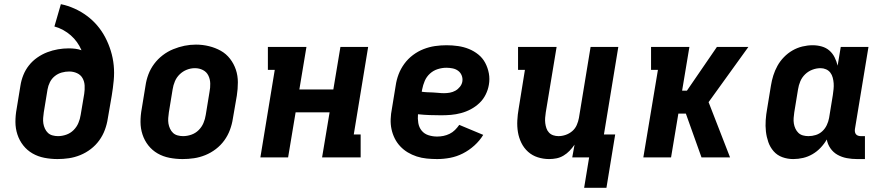

<svg xmlns="http://www.w3.org/2000/svg" viewBox="-20 -755 4240 921"><path d="M256 8Q224 8 193 2Q162 -4 136 -19Q110 -34 91.5 -57.5Q73 -81 63.5 -110Q54 -139 54 -170.5Q54 -202 60 -234L78 -344Q82 -370 92 -395Q102 -420 119 -441.5Q136 -463 159 -479Q182 -495 207 -504.5Q232 -514 258 -518.5Q284 -523 310 -523Q326 -523 341.5 -521Q357 -519 371 -514Q362 -535 349 -553Q336 -571 319.5 -585.5Q303 -600 283 -611Q263 -622 241 -628L272 -735Q306 -728 338 -713.5Q370 -699 397.5 -678.5Q425 -658 447 -632Q469 -606 485 -575.5Q501 -545 511.5 -511Q522 -477 525.5 -441.5Q529 -406 525.5 -369Q522 -332 516 -296L497 -186Q493 -159 483 -132Q473 -105 456 -81.5Q439 -58 415.5 -40Q392 -22 365 -11Q338 0 310.5 4Q283 8 256 8ZM258 -102Q278 -102 298 -109Q318 -116 333 -131Q348 -146 356 -165Q364 -184 367 -204L384 -305Q387 -325 386 -344.5Q385 -364 376 -380Q367 -396 349.5 -404Q332 -412 312 -412Q294 -412 276 -407Q258 -402 243 -390Q228 -378 219.5 -361Q211 -344 208 -326L190 -216Q188 -203 187 -189Q186 -175 188 -162.5Q190 -150 195.5 -138Q201 -126 210 -117.5Q219 -109 232 -105.5Q245 -102 258 -102Z M856 8Q824 8 793 2Q762 -4 736 -19Q710 -34 691.5 -57.5Q673 -81 663.5 -110Q654 -139 654 -170.5Q654 -202 660 -234L678 -344Q682 -372 692 -398.5Q702 -425 719.5 -448.5Q737 -472 760.5 -490Q784 -508 811 -519Q838 -530 865 -535.5Q892 -541 920 -541Q952 -541 982.5 -533.5Q1013 -526 1039 -511.5Q1065 -497 1083.5 -473Q1102 -449 1111.5 -420.5Q1121 -392 1121 -360Q1121 -328 1116 -296L1097 -186Q1093 -159 1083 -132Q1073 -105 1056 -81.5Q1039 -58 1015.5 -40Q992 -22 965 -11Q938 0 910.5 4Q883 8 856 8ZM858 -102Q878 -102 898 -109Q918 -116 933 -131Q948 -146 956 -165Q964 -184 967 -204L985 -314Q989 -334 988.5 -354.5Q988 -375 979.5 -392.5Q971 -410 953.5 -419Q936 -428 915 -428Q895 -428 876 -420.5Q857 -413 842 -398.5Q827 -384 819 -365Q811 -346 808 -326L790 -216Q788 -203 787 -189Q786 -175 788 -162.5Q790 -150 795.5 -138Q801 -126 810 -117.5Q819 -109 832 -105.5Q845 -102 858 -102Z M1229 0 1298 -420H1265V-530H1450L1416 -326H1579L1613 -530H1746L1677 -110H1710V0H1525L1561 -216H1398L1362 0Z M2077 8Q2052 8 2027 5.5Q2002 3 1979 -4.5Q1956 -12 1936 -24Q1916 -36 1900 -53Q1884 -70 1873.5 -91Q1863 -112 1858 -135.5Q1853 -159 1854 -184Q1855 -209 1860 -234L1878 -344Q1882 -372 1892 -398.5Q1902 -425 1919.5 -449Q1937 -473 1961 -491Q1985 -509 2012 -519.5Q2039 -530 2066.5 -534Q2094 -538 2122 -538Q2150 -538 2177.5 -534Q2205 -530 2229.5 -520Q2254 -510 2274.5 -493.5Q2295 -477 2307.5 -453.5Q2320 -430 2325 -403Q2330 -376 2325 -348Q2321 -324 2309.5 -301Q2298 -278 2279.5 -260.5Q2261 -243 2238.5 -231Q2216 -219 2191.5 -212.5Q2167 -206 2143.5 -204Q2120 -202 2096 -202Q2068 -202 2040.5 -203Q2013 -204 1985 -207Q1983 -186 1986.5 -165Q1990 -144 2002.5 -128.5Q2015 -113 2035 -106.5Q2055 -100 2077 -100Q2092 -100 2107 -103Q2122 -106 2136.5 -113Q2151 -120 2162.5 -131.5Q2174 -143 2183 -156L2298 -108Q2281 -80 2255.5 -57Q2230 -34 2200.5 -19Q2171 -4 2139.5 2Q2108 8 2077 8ZM2110 -308Q2124 -308 2138 -310.5Q2152 -313 2164.5 -320Q2177 -327 2186.5 -339Q2196 -351 2198 -365Q2200 -380 2194.5 -393.5Q2189 -407 2177.5 -415.5Q2166 -424 2151 -427Q2136 -430 2121 -430Q2101 -430 2080 -423.5Q2059 -417 2042.5 -402Q2026 -387 2017.5 -367Q2009 -347 2005 -326L2003 -315Q2016 -313 2029.5 -312.5Q2043 -312 2056.5 -311.5Q2070 -311 2083.5 -309.5Q2097 -308 2110 -308Z M2782 146 2806 0H2725L2736 -61Q2725 -45 2712 -31.5Q2699 -18 2683 -8.5Q2667 1 2649.5 4.5Q2632 8 2614 8Q2586 8 2559.5 -0.5Q2533 -9 2513 -27Q2493 -45 2481 -69.5Q2469 -94 2464.5 -121Q2460 -148 2461.5 -177Q2463 -206 2468 -234L2498 -420H2465V-530H2650L2598 -216Q2596 -203 2595 -190Q2594 -177 2595.5 -164.5Q2597 -152 2601 -140Q2605 -128 2613.5 -119Q2622 -110 2634 -106Q2646 -102 2659 -102Q2676 -102 2693.5 -108Q2711 -114 2725 -126Q2739 -138 2746.5 -155Q2754 -172 2757 -189L2813 -530H2946L2877 -110H2931L2889 146Z M3066 0 3136 -420H3103V-530H3287L3252 -320H3275L3419 -530H3570L3379 -265L3482 0H3345L3270 -210H3234L3199 0Z M3785 8Q3758 8 3733 -1Q3708 -10 3691 -29.5Q3674 -49 3665.5 -73.5Q3657 -98 3654 -124.5Q3651 -151 3653 -179Q3655 -207 3660 -234L3678 -344Q3682 -369 3689.5 -393Q3697 -417 3709.5 -439.5Q3722 -462 3740.5 -481Q3759 -500 3781.5 -513Q3804 -526 3829 -532Q3854 -538 3878 -538Q3901 -538 3922 -532Q3943 -526 3958.5 -512.5Q3974 -499 3983.5 -480Q3993 -461 3998 -440Q3998 -440 3998 -440Q3998 -440 3998 -440L4013 -530H4146L4081 -136Q4080 -129 4081 -122.5Q4082 -116 4086 -111Q4090 -106 4096.5 -104Q4103 -102 4109 -102H4129V8H4091Q4066 8 4042 3.5Q4018 -1 3997.5 -12.5Q3977 -24 3963.5 -43.5Q3950 -63 3946 -86Q3934 -65 3916.5 -46.5Q3899 -28 3877.5 -15.5Q3856 -3 3832.5 2.5Q3809 8 3785 8ZM3858 -102Q3876 -102 3893.5 -107.5Q3911 -113 3924.5 -125.5Q3938 -138 3946 -155Q3954 -172 3957 -189L3975 -299Q3977 -313 3978.5 -327.5Q3980 -342 3979 -355.5Q3978 -369 3974.5 -382.5Q3971 -396 3963 -406.5Q3955 -417 3942.5 -422.5Q3930 -428 3916 -428Q3896 -428 3876.5 -420.5Q3857 -413 3842 -398.5Q3827 -384 3819 -365Q3811 -346 3808 -326L3790 -216Q3788 -203 3787 -189Q3786 -175 3788 -162.5Q3790 -150 3795.5 -138Q3801 -126 3810 -117.5Q3819 -109 3831.5 -105.5Q3844 -102 3858 -102Z"/></svg>

Font: Iosevka Slab XBdEx
Style: Italic
Weight: 800
Width: 7
Italic angle: -9°
Monospace: yes
Designer: Belleve Invis
Foundry: Belleve Invis
Version: Version 11.1.1; ttfautohint (v1.8.3)